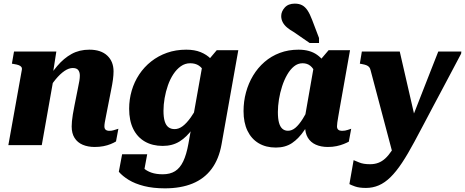

<svg xmlns="http://www.w3.org/2000/svg" viewBox="-20 -793 2541 1049"><path d="M25.6 0H208.2L277.8 -392.8L267 -378.2L287.8 -511.6H56.6L45 -445.2L56 -443.2Q72 -440.8 82.2 -437Q92.4 -433.2 96.9 -426.8Q101.4 -420.4 99 -409.6ZM565.8 -192.8 586.6 -298.6Q594 -334.6 597.2 -359.2Q600.4 -383.8 600.4 -402.8Q600.4 -457 565.9 -489.3Q531.4 -521.6 468.2 -521.6Q413.6 -521.6 371 -498.1Q328.4 -474.6 292.5 -432.2Q256.6 -389.8 222.6 -333.6L236.4 -288.8Q259.4 -329.8 283.9 -359.4Q308.4 -389 332.1 -405.2Q355.8 -421.4 377.6 -421.4Q398.8 -421.4 407.5 -410.1Q416.2 -398.8 416.2 -380Q416.2 -367.4 413.7 -351.8Q411.2 -336.2 406.2 -313.2L387.2 -218Q381.2 -189 377.9 -167.7Q374.6 -146.4 373.1 -131.1Q371.6 -115.8 371.6 -102.2Q371.6 -64.2 387.5 -39.2Q403.4 -14.2 431.9 -2.1Q460.4 10 497.6 10Q523 10 545 5.7Q567 1.4 584.8 -5.9Q602.6 -13.2 613.8 -20.2L626.8 -89.6Q624.2 -88.8 616.2 -86.2Q608.2 -83.6 598.6 -80.9Q589 -78.2 578.2 -78.2Q564.6 -78.2 557.5 -84Q550.4 -89.8 550.4 -102.8Q550.4 -111.4 552.5 -124Q554.6 -136.6 558.2 -153.9Q561.8 -171.2 565.8 -192.8Z M1009.4 -7.6 1088 -449 1096.8 -439 1164.2 -518.8H1282L1190.4 -4.2Q1176 76.4 1136.1 129.9Q1096.2 183.4 1032.1 209.7Q968 236 881 236Q816.2 236 766.8 223.4Q717.4 210.8 683.3 189.9Q649.2 169 629.2 145.4L647.2 49.8H784.2L761.4 173Q745 172 736.3 163.8Q727.6 155.6 725.4 142.5Q723.2 129.4 725.7 115.2Q728.2 101 734.2 87.8Q745.6 107.8 763.1 124.3Q780.6 140.8 806.8 150Q833 159.2 869.6 159.2Q909.4 159.2 936.5 142.2Q963.6 125.2 981.2 88.3Q998.8 51.4 1009.4 -7.6ZM1184.4 -362 1107 -346.2Q1106.6 -376.6 1096.1 -399.2Q1085.6 -421.8 1066.5 -434.6Q1047.4 -447.4 1019.2 -447.4Q991.2 -447.4 968.1 -431.1Q945 -414.8 927.1 -387.6Q909.2 -360.4 897.4 -326.5Q885.6 -292.6 879.4 -256.7Q873.2 -220.8 873.2 -187.6Q873.2 -152.4 879.9 -130.4Q886.6 -108.4 900.2 -98Q913.8 -87.6 934 -87.6Q956.6 -87.6 978.1 -103.7Q999.6 -119.8 1022.3 -151.6Q1045 -183.4 1069.6 -229.4L1100 -199.8Q1066 -136.4 1033.1 -90.4Q1000.2 -44.4 961.1 -20.1Q922 4.2 869 4.2Q812.8 4.2 771.4 -19.7Q730 -43.6 707.8 -88.9Q685.6 -134.2 685.6 -198.8Q685.6 -250 699.6 -297.9Q713.6 -345.8 740.7 -386.5Q767.8 -427.2 806.1 -457.4Q844.4 -487.6 892.5 -504.6Q940.6 -521.6 997.6 -521.6Q1043.2 -521.6 1076.3 -508.1Q1109.4 -494.6 1131.8 -471.7Q1154.2 -448.8 1166.9 -420.4Q1179.6 -392 1184.4 -362Z M1793.2 -313.4 1713.8 -334.2Q1712.2 -368.8 1702.5 -394.1Q1692.8 -419.4 1675.6 -433.4Q1658.4 -447.4 1633 -447.4Q1607.4 -447.4 1586.5 -430.5Q1565.6 -413.6 1549.2 -385.2Q1532.8 -356.8 1521.4 -321.8Q1510 -286.8 1504.1 -250.1Q1498.2 -213.4 1498.2 -180.8Q1498.2 -144.8 1504.4 -122.4Q1510.6 -100 1523 -89.3Q1535.4 -78.6 1553.2 -78.6Q1574.8 -78.6 1594.1 -94.9Q1613.4 -111.2 1634 -143.6Q1654.6 -176 1677.2 -222.8L1707.2 -193.6Q1674.6 -128.4 1643.5 -82.3Q1612.4 -36.2 1575.7 -11.5Q1539 13.2 1487 13.2Q1432.8 13.2 1393.1 -10.5Q1353.4 -34.2 1332 -78.7Q1310.6 -123.2 1310.6 -186Q1310.6 -239 1324 -288.4Q1337.4 -337.8 1362.9 -380.2Q1388.4 -422.6 1425.2 -454.5Q1462 -486.4 1508.8 -504Q1555.6 -521.6 1611 -521.6Q1673 -521.6 1712.4 -493.5Q1751.8 -465.4 1771.7 -418.6Q1791.6 -371.8 1793.2 -313.4ZM1892.4 -518.8 1834.6 -193.4Q1831 -171.8 1827.9 -154.5Q1824.8 -137.2 1823 -124.1Q1821.2 -111 1821.2 -102.8Q1821.2 -89.8 1828.6 -84Q1836 -78.2 1848.4 -78.2Q1866 -78.2 1879.9 -83.3Q1893.8 -88.4 1898.8 -89.6L1885.8 -19Q1875.2 -13.2 1857.9 -6.2Q1840.6 0.8 1818.7 5.4Q1796.8 10 1771.4 10Q1733.6 10 1705.3 -2.7Q1677 -15.4 1661.8 -40.8Q1646.6 -66.2 1646.6 -104.6Q1646.6 -112 1647.4 -120.1Q1648.2 -128.2 1650.2 -141.2L1638.6 -110.8L1696 -438.8L1704.4 -435.4L1775.4 -518.8ZM1685.4 -684.2Q1673.2 -716.8 1660.1 -736.3Q1647 -755.8 1630.5 -764.5Q1614 -773.2 1590.6 -773.2Q1555 -773.2 1535.7 -751.7Q1516.4 -730.2 1516.4 -705.2Q1516.4 -687.2 1524.6 -671.6Q1532.8 -656 1548 -643.1Q1563.2 -630.2 1584.2 -618.4L1671.6 -558.2H1723V-585.4Z M2135.4 83.8 2176 24 2253.2 -123.4 2164 -511.6H1957L1946 -445.2L1956.4 -443.2Q1972.6 -440.4 1981.9 -436.6Q1991.2 -432.8 1996.7 -426.6Q2002.2 -420.4 2004.6 -409.6ZM2210.2 -92.8 2155.2 -30.4Q2137 5 2119.8 30.8Q2102.6 56.6 2084.8 72.8Q2067 89 2046.8 96.6Q2026.6 104.2 2001.8 104.2Q1965 104.2 1942.8 94.7Q1920.6 85.2 1912 82L1889 212.8Q1897 217.6 1919.7 225.7Q1942.4 233.8 1979.4 233.8Q2016.8 233.8 2049.7 219.6Q2082.6 205.4 2113.5 175.1Q2144.4 144.8 2176.4 96.6Q2208.4 48.4 2244.2 -18.6Q2270.2 -66.6 2295.4 -114.8Q2320.6 -163 2346.3 -211.2Q2372 -259.4 2397.5 -307.4Q2423 -355.4 2448.5 -403.6Q2474 -451.8 2499.4 -499.8L2500.6 -511.6H2374.6Q2354 -459.2 2333.4 -406.9Q2312.8 -354.6 2292.4 -302.2Q2272 -249.8 2251.4 -197.5Q2230.8 -145.2 2210.2 -92.8Z"/></svg>

Font: Roboto Serif 20pt
Style: Italic
Weight: 400
Italic angle: -10°
Designer: Greg Gazdowicz
Foundry: Commercial Type
Version: Version 1.008